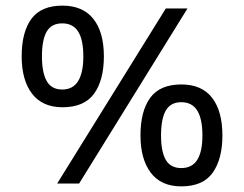

<svg xmlns="http://www.w3.org/2000/svg" viewBox="-20 -652 868 682"><path d="M569 -622H646L261 0H183ZM202 -271Q131 -271 94 -319Q57 -367 57 -452Q57 -538 91.5 -585Q126 -632 202 -632Q274 -632 311.5 -585Q349 -538 349 -452Q349 -367 314 -319Q279 -271 202 -271ZM201 -334Q239 -334 257.5 -364Q276 -394 276 -452Q276 -511 257.5 -540Q239 -569 201 -569Q163 -569 146 -540Q129 -511 129 -452Q129 -394 146 -364Q163 -334 201 -334ZM624 10Q552 10 515.5 -38.5Q479 -87 479 -171Q479 -257 513.5 -304.5Q548 -352 624 -352Q697 -352 733.5 -304.5Q770 -257 770 -171Q770 -87 735.5 -38.5Q701 10 624 10ZM624 -55Q662 -55 680.5 -84Q699 -113 699 -171Q699 -230 680.5 -259.5Q662 -289 624 -289Q586 -289 569 -259.5Q552 -230 552 -171Q552 -113 569 -84Q586 -55 624 -55Z"/></svg>

Font: Noto Sans Gurmukhi
Style: Regular
Weight: 400
Designer: Jelle Bosma - Monotype Design Team
Foundry: Monotype Imaging Inc.
Version: Version 2.003